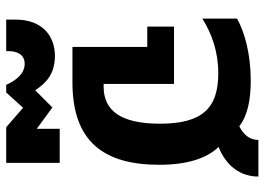

<svg xmlns="http://www.w3.org/2000/svg" viewBox="-134 -490 832 603"><g transform="rotate(90 281.5 -188.0)"><path d="M497 -273C497 -360 477 -422 441 -459C502 -483 534 -529 534 -584H419C419 -556 402 -537 376 -524C343 -550 293 -560 233 -560C149 -560 81 -541 38 -517V-408C86 -438 142 -458 210 -458C319 -458 368 -408 368 -275C368 -152 327 -98 252 -98H243V-319H63V-235H127V0H238C425 0 497 -99 497 -273ZM140 201C140 178 148 150 180 150C211 150 232 177 246 208H270L318 155L379 208H491V40H384V112L317 63L263 117C239 80 209 55 155 55C92 55 41 95 41 179V208H140Z"/></g></svg>

Font: Noto Sans Thai Semi
Style: Regular
Weight: 600
Designer: Monotype Design Team
Foundry: Monotype Imaging Inc.
Version: Version 1.901